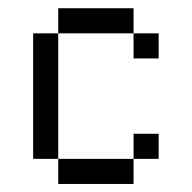

<svg xmlns="http://www.w3.org/2000/svg" viewBox="-20 -458 478 478"><path d="M312.5 -125H375V-62.5H312.5ZM125 -62.5H312.5V0H125ZM62.5 -375H125V-62.5H62.5ZM125 -437.5H312.5V-375H125ZM312.5 -375H375V-312.5H312.5Z"/></svg>

Font: Pixel Operator
Style: Regular
Weight: 400
Designer: Jayvee Enaguas (HarvettFox96)
Version: 2016.04.25